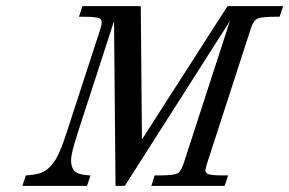

<svg xmlns="http://www.w3.org/2000/svg" viewBox="-20 -608 946 628"><path d="M714.8 0H475.1L485.8 -34.2H499.5Q555.2 -34.2 564.9 -43.9Q574.2 -53.7 580.6 -73.2L731.9 -539.1L388.2 0H357.9L353 -539.1L234.4 -173.8Q220.2 -129.9 215.1 -105Q210 -80.1 215.1 -63.7Q220.2 -47.4 234.1 -41.5Q248 -35.6 275.9 -34.2L264.6 0H53.2L64.5 -34.2Q107.9 -36.6 127 -48.8Q146 -61 161.4 -85.2Q176.8 -109.4 197.8 -173.8L308.6 -514.2Q316.9 -540.5 307.6 -546.9Q298.3 -553.2 252.4 -553.2H238.3L249.5 -587.9H440.4L444.3 -151.9L724.1 -587.9H906.2L894.5 -553.2H880.9Q835 -553.2 821.8 -546.9Q808.6 -540.5 800.3 -514.2L657.2 -73.2Q652.8 -59.1 651.9 -52Q650.9 -44.9 658.7 -39.6Q666.5 -34.2 712.4 -34.2H726.1Z"/></svg>

Font: RIT Rachana
Style: Italic
Weight: 400
Designer: Hussain KH
Version: 1.5.2